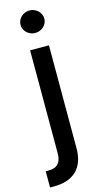

<svg xmlns="http://www.w3.org/2000/svg" viewBox="-161 -799 555 1046"><g transform="rotate(-15 116.0 -275.5)"><path d="M71.4 -545.5V34.8C71.4 85.2 50.4 112.9 0 112.9H-17V204.2C-9.6 204.5 -2.8 204.5 4.6 204.5C117.5 204.5 177.6 144.9 177.6 35.5V-545.5ZM56.8 -692.8C56.8 -658 87 -629.6 123.9 -629.6C160.5 -629.6 191.1 -658 191.1 -692.8C191.1 -727.6 160.5 -756.4 123.9 -756.4C87 -756.4 56.8 -727.6 56.8 -692.8Z"/></g></svg>

Font: Magic Ui Pro Medium
Style: Regular
Weight: 500
Designer: Stefan Endress, Andreas Faust
Version: Version 1.000;FEAKit 1.0